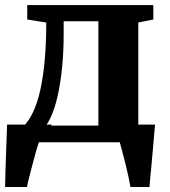

<svg xmlns="http://www.w3.org/2000/svg" viewBox="-22 -572 682 772"><path d="M47.5 0V-63L72 -63.5Q95 -86.5 112.2 -124Q129.5 -161.5 140.8 -213.5Q152 -265.5 158 -332.5Q164 -399.5 164 -481.5L87.5 -493.5V-551.5H594.5V-493.5L534 -481.5V0ZM162.5 -67H373.5V-486.5H234V-437Q234 -371 228.8 -312.8Q223.5 -254.5 214 -206.2Q204.5 -158 191.2 -122.8Q178 -87.5 162.5 -67ZM-1.5 180Q-1 151 0.2 109Q1.5 67 3.2 20Q5 -27 6.5 -71H186.5L135 -1Q130.5 10 123.2 35.5Q116 61 108.2 90.8Q100.5 120.5 94.2 145.2Q88 170 86.5 180ZM502.5 180Q500 164.5 494.5 138.5Q489 112.5 482 84.8Q475 57 468.8 33.8Q462.5 10.5 459.5 0L424 -71H601.5Q600 -57 597.8 -31.2Q595.5 -5.5 593 25.5Q590.5 56.5 587.5 87Q584.5 117.5 582.2 142.5Q580 167.5 579 180Z"/></svg>

Font: Merriweather 28pt ExtraBold
Style: Regular
Weight: 800
Version: Version 2.100